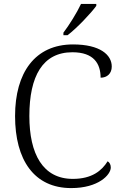

<svg xmlns="http://www.w3.org/2000/svg" viewBox="-20 -951 625 981"><path d="M304 -784V-771H325C373 -807 447 -886 472 -921V-931H394C373 -886 333 -822 304 -784ZM344 10C483 10 546 -58 546 -95C546 -110 540 -121 530 -127C500 -79 450 -37 352 -37C199 -37 130 -164 130 -358C130 -562 198 -684 350 -684C460 -684 494 -625 494 -554C527 -554 551 -575 551 -611C551 -671 491 -724 353 -724C159 -724 57 -580 57 -358C57 -134 154 10 344 10Z"/></svg>

Font: Noto Serif Lao Light
Style: Regular
Weight: 300
Designer: Monotype Design Team
Foundry: Monotype Imaging Inc.
Version: Version 2.003